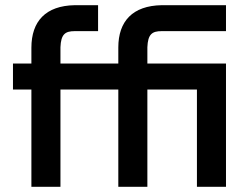

<svg xmlns="http://www.w3.org/2000/svg" viewBox="-20 -720 960 740"><path d="M436 -475H213V-538C215 -588 231 -600 268 -600H358V-700H268C156 -698 101 -638 101 -536V-475H30V-375H101V0H213V-375H436V0H548V-375H739V0H851V-475H548V-538C550 -588 566 -600 603 -600H851V-700H603C491 -698 436 -638 436 -537Z"/></svg>

Font: Mint Spirit
Style: Bold
Weight: 700
Designer: HARENDAL Hirwen
Foundry: Arkandis Digital Foundry.
Version: Version 1.004;FFEdit